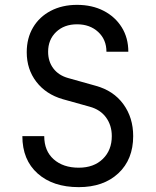

<svg xmlns="http://www.w3.org/2000/svg" viewBox="-20 -760 640 790"><path d="M304 10Q198 10 135 -46Q72 -102 72 -200H162Q162 -139 201 -104.5Q240 -70 304 -70Q366 -70 403 -106Q440 -142 440 -200Q440 -244 416.5 -276.5Q393 -309 349 -321L238 -352Q169 -372 129.5 -423.5Q90 -475 90 -545Q90 -603 116 -647Q142 -691 189 -715.5Q236 -740 297 -740Q359 -740 406.5 -715.5Q454 -691 481 -647.5Q508 -604 508 -547H418Q418 -597 384 -628.5Q350 -660 297 -660Q244 -660 211 -628.5Q178 -597 178 -547Q178 -507 199.5 -478.5Q221 -450 260 -439L374 -407Q447 -387 487.5 -331.5Q528 -276 528 -200Q528 -104 467 -47Q406 10 304 10Z"/></svg>

Font: JetBrains Mono NL
Style: Regular
Weight: 400
Monospace: yes
Designer: Philipp Nurullin, Konstantin Bulenkov
Foundry: JetBrains
Version: Version 2.305; ttfautohint (v1.8.4.7-5d5b)